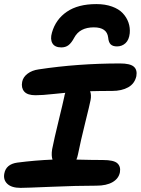

<svg xmlns="http://www.w3.org/2000/svg" viewBox="-20 -954 686 935"><path d="M449.2 -934.1Q492.2 -934.1 525.4 -922.1Q558.6 -910.2 577.6 -889.9Q596.7 -869.6 605.5 -844.5Q614.3 -819.3 611.8 -792Q608.4 -759.8 591.3 -743.9Q574.2 -728 549.8 -728Q529.3 -728 519 -738Q508.8 -748 506.8 -771Q501 -820.8 437 -820.8Q368.7 -820.8 341.8 -771Q328.1 -745.1 313.7 -734.1Q299.3 -723.1 278.8 -723.1Q247.1 -723.1 235.4 -742.9Q223.6 -762.7 232.9 -794.9Q251 -859.4 305.4 -896.7Q359.9 -934.1 449.2 -934.1ZM80.1 -39.1Q36.6 -39.1 15.9 -58.6Q-4.9 -78.1 1 -108.9Q9.3 -154.3 64 -162.1Q150.4 -173.3 235.8 -176.8Q229 -195.3 233.9 -227.1Q244.1 -278.8 265.6 -366.7Q287.1 -454.6 293 -482.9Q293.9 -490.7 297.9 -502Q277.3 -500 243.7 -496.6Q210 -493.2 190.7 -491.7Q171.4 -490.2 152.8 -490.2Q113.8 -490.2 98.1 -508.1Q82.5 -525.9 87.9 -555.2Q92.3 -578.6 114.3 -595.2Q136.2 -611.8 168.9 -616.2Q359.4 -645 564.9 -645Q613.3 -645 631.3 -629.6Q649.4 -614.3 644 -583Q635.7 -546.4 604.2 -528.8Q572.8 -511.2 525.9 -511.2Q467.3 -511.2 418.9 -509.8Q425.8 -491.7 420.9 -465.8Q417 -445.3 395 -356.7Q373 -268.1 359.9 -203.1Q356.9 -188 352.1 -176.8Q430.2 -174.8 481 -174.8Q534.2 -174.8 551.5 -158.9Q568.8 -143.1 564 -115.2Q558.1 -84.5 528.3 -67.1Q498.5 -49.8 449.2 -49.8Q353.5 -49.8 230 -44.4Q106.4 -39.1 80.1 -39.1Z"/></svg>

Font: Shantell Sans Irregular
Style: Italic
Weight: 600
Italic angle: -11.31°
Designer: Stephen Nixon, Anya Danilova, Shantell Martin
Foundry: Arrow Type
Version: Version 1.006;[9816181b4]